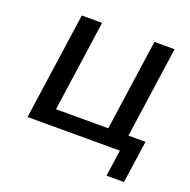

<svg xmlns="http://www.w3.org/2000/svg" viewBox="-121 -657 900 908"><g transform="rotate(20 329.5 -203.0)"><path d="M596.2 132.8 627 -80.6H541L606.4 -539.1H504.9L439.5 -80.6H176.3L241.7 -539.1H139.6L62.5 0H527.3L508.3 132.8Z"/></g></svg>

Font: Winston
Style: Italic
Weight: 400
Italic angle: -8.13011°
Designer: Vernon Adams, Kim Jin-seong, David Berlow, Cristiano Sobral
Foundry: The Winston Project Authors
Version: Version 3.004